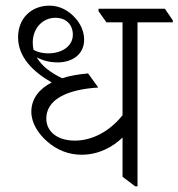

<svg xmlns="http://www.w3.org/2000/svg" viewBox="-20 -654 632 680"><path d="M269 -106C329 -106 379 -133 414 -167V-28L459 6H467V-575H592V-582L564 -623H329V-614L357 -575H414V-246C372 -193 311 -156 245 -156C182 -156 144 -189 144 -234C144 -300 214 -337 328 -344L292 -394C259 -391 228 -386 200 -377C160 -396 128 -420 110 -451C133 -439 157 -433 184 -433C238 -433 278 -463 278 -513C278 -542 266 -569 246 -591C223 -616 193 -634 155 -634C91 -634 44 -589 44 -522C44 -453 95 -401 163 -362C119 -339 91 -305 91 -258C91 -218 116 -180 147 -153C182 -122 224 -106 269 -106ZM96 -503C96 -554 131 -591 176 -591C214 -591 238 -567 238 -531C238 -491 200 -465 151 -465C131 -465 115 -469 99 -477C97 -485 96 -494 96 -503Z"/></svg>

Font: Noto Serif Devanagari Light
Style: Regular
Weight: 300
Designer: Universal Thirst, Indian Type Foundry and the Monotype Design Team
Foundry: Monotype Imaging Inc.
Version: Version 2.004